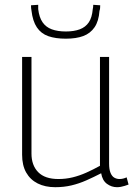

<svg xmlns="http://www.w3.org/2000/svg" viewBox="-20 -769 560 799"><path d="M210 10Q168 10 137 -5.5Q106 -21 89 -51Q72 -81 72 -125V-532H111V-130Q111 -81 139 -52.5Q167 -24 223 -24Q254 -24 282.5 -31Q311 -38 339 -50.5Q367 -63 396 -79V-532H434V-88Q434 -64 440 -49.5Q446 -35 456 -29.5Q466 -24 477 -24Q492 -24 507 -31L515 -1Q507 2 499 4.5Q491 7 483 8.5Q475 10 467 10Q444 10 425 -4Q406 -18 401 -48Q370 -32 339.5 -18.5Q309 -5 277.5 2.5Q246 10 210 10ZM254 -608Q211 -608 181 -618.5Q151 -629 133.5 -655Q116 -681 111 -725Q110 -730 109.5 -735.5Q109 -741 109 -747L139 -749Q139 -744 139 -739.5Q139 -735 139 -731Q143 -697 157 -676.5Q171 -656 195.5 -647Q220 -638 254 -638Q288 -638 312 -647Q336 -656 349.5 -676Q363 -696 366 -731Q367 -735 367.5 -739.5Q368 -744 368 -749L397 -747Q397 -741 396.5 -735Q396 -729 394 -724Q391 -681 373.5 -655.5Q356 -630 326.5 -619Q297 -608 254 -608Z"/></svg>

Font: Georama ExtraLight
Style: Regular
Weight: 250
Version: Version 1.001